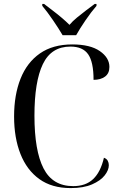

<svg xmlns="http://www.w3.org/2000/svg" viewBox="-20 -951 611 981"><path d="M341 10Q245 10 181 -36Q117 -82 84.5 -164.5Q52 -247 52 -356Q52 -466 85 -549Q118 -632 184 -678Q250 -724 349 -724Q441 -724 490 -690Q539 -656 539 -609Q539 -576 516.5 -559.5Q494 -543 458 -543Q458 -634 430.5 -673.5Q403 -713 340 -713Q242 -713 199 -623.5Q156 -534 156 -360Q156 -181 202.5 -90.5Q249 0 354 0Q418 0 456 -36Q494 -72 511 -145Q525 -140 530.5 -129.5Q536 -119 536 -107Q536 -82 515 -55Q494 -28 450.5 -9Q407 10 341 10ZM300 -771Q280 -805 251 -847.5Q222 -890 196 -921V-931H205Q223 -917 247.5 -898.5Q272 -880 295 -860.5Q318 -841 335 -824Q350 -842 373 -861Q396 -880 420.5 -898.5Q445 -917 464 -931H473V-921Q446 -890 417 -847.5Q388 -805 369 -771Z"/></svg>

Font: Noto Serif Display SemiCondensed
Style: Regular
Weight: 400
Width: 4
Designer: Monotype Design Team
Foundry: Monotype Imaging Inc.
Version: Version 2.009